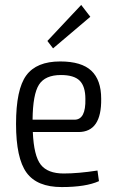

<svg xmlns="http://www.w3.org/2000/svg" viewBox="-20 -746 472 778"><path d="M195 -550 172 -580 309 -726 346 -678ZM238 -43Q297 -43 375 -55L381 -12Q328 12 230 12Q130 12 87.5 -46.5Q45 -105 45 -244Q45 -384 86.5 -440.5Q128 -497 224 -497Q310 -497 350 -459.5Q390 -422 390 -346Q392 -211 298 -211H113Q117 -115 145 -79Q173 -43 238 -43ZM227 -442Q163 -442 138 -403Q113 -364 112 -261H282Q328 -261 326 -345Q326 -396 303 -419Q280 -442 227 -442Z"/></svg>

Font: exo2condensed_l
Style: Regular
Weight: 300
Width: 3
Designer: Natanael Gama
Version: Version 1.001;PS 001.001;hotconv 1.0.70;makeotf.lib2.5.58329